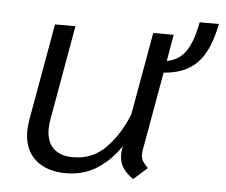

<svg xmlns="http://www.w3.org/2000/svg" viewBox="-43 -567 737 627"><g transform="rotate(5 325.0 -253.5)"><path d="M438 -85Q437 -80 437 -72Q437 -60 442 -51Q447 -42 460 -29L415 11Q391 -6 380 -24Q369 -42 369 -66Q369 -73 371 -87L372 -93Q341 -46 296.5 -17.5Q252 11 195 11Q131 11 94 -22Q57 -55 57 -116Q57 -127 61 -155L117 -470H184L129 -159Q126 -143 126 -128Q126 -87 148.5 -65Q171 -43 213 -43Q278 -43 322 -89Q366 -135 391 -200L439 -470H506L491 -383Q531 -390 553 -422Q575 -454 587 -518H650Q633 -430 594 -389.5Q555 -349 484 -344Z"/></g></svg>

Font: KoHo
Style: Italic
Weight: 400
Italic angle: -10°
Designer: Cadson Demak & Katatrad Team
Foundry: Cadson Demak Co.,Ltd.
Version: Version 1.000